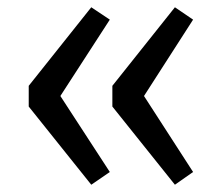

<svg xmlns="http://www.w3.org/2000/svg" viewBox="-20 -551 610 528"><path d="M231 -531 282 -497 146 -287 282 -78 231 -43 59 -258V-315ZM461 -531 511 -497 376 -287 511 -78 461 -43 289 -258V-315Z"/></svg>

Font: FiraGO Book
Style: Regular
Weight: 350
Designer: bBox Type
Foundry: bBox Type GmbH
Version: Version 1.001;PS 001.001;hotconv 1.0.88;makeotf.lib2.5.64775